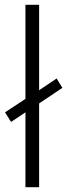

<svg xmlns="http://www.w3.org/2000/svg" viewBox="-20 -780 280 800"><path d="M86 0V-312L26 -272L1 -312L86 -368V-760H143V-404L216 -453L240 -414L143 -349V0Z"/></svg>

Font: Noto Sans Thai Light
Style: Regular
Weight: 300
Designer: Monotype Design Team
Foundry: Monotype Imaging Inc.
Version: Version 2.001